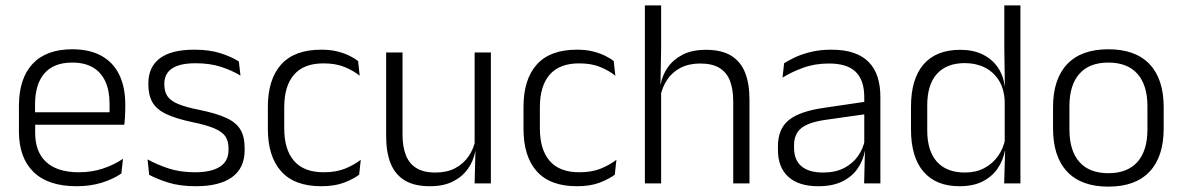

<svg xmlns="http://www.w3.org/2000/svg" viewBox="-20 -683 4404 715"><path d="M265 10.5Q159.5 10.5 105 -42.5Q50.5 -95.5 50.5 -193.5V-288.5Q50.5 -390.5 101.2 -445Q152 -499.5 249 -499.5Q314 -499.5 358 -475Q402 -450.5 424.2 -404.5Q446.5 -358.5 446.5 -294V-276.5Q446.5 -262 445.5 -247.5Q444.5 -233 443 -218.5H387Q388 -240.5 388 -260.2Q388 -280 388 -296.5Q388 -345.5 372.2 -379.8Q356.5 -414 325.8 -432Q295 -450 249 -450Q180.5 -450 145.5 -409.8Q110.5 -369.5 110.5 -293.5V-246L111 -238V-187.5Q111 -154 120.8 -127Q130.5 -100 150.8 -80.8Q171 -61.5 201.8 -51.5Q232.5 -41.5 273.5 -41.5Q321 -41.5 361.8 -54.8Q402.5 -68 438 -91.5L432 -37Q401 -15.5 358.5 -2.5Q316 10.5 265 10.5ZM429.5 -218.5H82V-265H429.5Z M709 10.5Q650 10.5 607 -3Q564 -16.5 535.5 -32L529.5 -89.5Q565.5 -69.5 608.5 -55.5Q651.5 -41.5 706.5 -41.5Q767 -41.5 799 -62.2Q831 -83 831 -124V-131Q831 -157.5 819.5 -174.8Q808 -192 778.5 -204.8Q749 -217.5 695 -228.5Q633.5 -241.5 598 -258.8Q562.5 -276 547.5 -302.5Q532.5 -329 532.5 -368V-373Q532.5 -433.5 575.2 -465.8Q618 -498 703.5 -498Q760.5 -498 802 -484.5Q843.5 -471 869.5 -454L875.5 -401.5Q843.5 -421 802.5 -434.2Q761.5 -447.5 708.5 -447.5Q668 -447.5 642.2 -438.5Q616.5 -429.5 604.2 -412.5Q592 -395.5 592 -372.5V-368Q592 -342 603.5 -324.8Q615 -307.5 644 -295.5Q673 -283.5 724 -273.5Q787 -260.5 823.5 -243.5Q860 -226.5 875.5 -200Q891 -173.5 891 -132.5V-123.5Q891 -57.5 844.5 -23.5Q798 10.5 709 10.5Z M1176.5 10.5Q1076.5 10.5 1027 -45Q977.5 -100.5 977.5 -203V-285Q977.5 -387.5 1027 -442.8Q1076.5 -498 1176.5 -498Q1209 -498 1234.8 -491.8Q1260.5 -485.5 1280.5 -475.8Q1300.5 -466 1313.5 -455.5L1319.5 -401Q1296 -420 1263.2 -433.5Q1230.5 -447 1184.5 -447Q1111.5 -447 1075 -405Q1038.5 -363 1038.5 -284V-204.5Q1038.5 -126 1075 -83.8Q1111.5 -41.5 1185 -41.5Q1232 -41.5 1265.5 -55.2Q1299 -69 1323.5 -88L1317.5 -32.5Q1296.5 -16.5 1261.5 -3Q1226.5 10.5 1176.5 10.5Z M1418 -487.5H1479V-181.5Q1479 -138.5 1490.8 -106.8Q1502.5 -75 1529.5 -57.8Q1556.5 -40.5 1602 -40.5Q1644.5 -40.5 1675.2 -56.8Q1706 -73 1725.2 -101.2Q1744.5 -129.5 1751 -164.5L1763.5 -120H1750Q1743.5 -84.5 1722.8 -54.8Q1702 -25 1666.8 -7.2Q1631.5 10.5 1581 10.5Q1522.5 10.5 1486.8 -11.5Q1451 -33.5 1434.5 -75Q1418 -116.5 1418 -175.5ZM1747.5 -487.5H1808V0H1747.5L1750.5 -120.5L1747.5 -123.5Z M2128.5 10.5Q2028.5 10.5 1979 -45Q1929.5 -100.5 1929.5 -203V-285Q1929.5 -387.5 1979 -442.8Q2028.5 -498 2128.5 -498Q2161 -498 2186.8 -491.8Q2212.5 -485.5 2232.5 -475.8Q2252.5 -466 2265.5 -455.5L2271.5 -401Q2248 -420 2215.2 -433.5Q2182.5 -447 2136.5 -447Q2063.5 -447 2027 -405Q1990.5 -363 1990.5 -284V-204.5Q1990.5 -126 2027 -83.8Q2063.5 -41.5 2137 -41.5Q2184 -41.5 2217.5 -55.2Q2251 -69 2275.5 -88L2269.5 -32.5Q2248.5 -16.5 2213.5 -3Q2178.5 10.5 2128.5 10.5Z M2771 0H2710.5V-306Q2710.5 -349.5 2698.8 -381Q2687 -412.5 2660 -429.5Q2633 -446.5 2587.5 -446.5Q2545.5 -446.5 2514.5 -430.5Q2483.5 -414.5 2464.8 -386.5Q2446 -358.5 2439 -323L2423.5 -367.5H2440Q2446.5 -403.5 2467.2 -432.8Q2488 -462 2523 -479.8Q2558 -497.5 2608.5 -497.5Q2667.5 -497.5 2703 -475.5Q2738.5 -453.5 2754.8 -412.2Q2771 -371 2771 -312ZM2442 0H2381.5V-663H2442V-501L2439.5 -361L2442 -356Z M3258.5 0H3198L3201 -121.5L3198.5 -131V-288.5V-321Q3198.5 -384 3166.8 -415.2Q3135 -446.5 3067 -446.5Q3014 -446.5 2970.5 -430.5Q2927 -414.5 2894 -394L2900 -447.5Q2918 -459 2943.5 -470.8Q2969 -482.5 3002.2 -490.2Q3035.5 -498 3075.5 -498Q3124.5 -498 3159.2 -486Q3194 -474 3216 -451Q3238 -428 3248.2 -395.5Q3258.5 -363 3258.5 -322.5ZM3027 10.5Q2954.5 10.5 2915.8 -24.5Q2877 -59.5 2877 -125V-138Q2877 -202.5 2916.8 -235.2Q2956.5 -268 3045.5 -281L3208.5 -305L3211.5 -259L3053 -236.5Q2991 -227.5 2964 -205.8Q2937 -184 2937 -141.5V-132.5Q2937 -87.5 2964.5 -64Q2992 -40.5 3045 -40.5Q3090.5 -40.5 3122.8 -57Q3155 -73.5 3174.8 -101.2Q3194.5 -129 3201 -163.5L3213 -120.5H3200.5Q3194.5 -86 3174.2 -56Q3154 -26 3117.8 -7.8Q3081.5 10.5 3027 10.5Z M3553.5 10.5Q3465.5 10.5 3419 -43.8Q3372.5 -98 3372.5 -201V-285.5Q3372.5 -389 3419.2 -443.2Q3466 -497.5 3556.5 -497.5Q3603 -497.5 3638.2 -480.8Q3673.5 -464 3695 -433.2Q3716.5 -402.5 3721.5 -361H3741.5L3721.5 -305.5Q3719.5 -352.5 3699.5 -384Q3679.5 -415.5 3646.8 -431.8Q3614 -448 3573 -448Q3505.5 -448 3469.2 -408Q3433 -368 3433 -290.5V-197.5Q3433 -121 3469 -80.8Q3505 -40.5 3573.5 -40.5Q3614 -40.5 3645 -56.8Q3676 -73 3696.2 -101.2Q3716.5 -129.5 3723.5 -166L3739.5 -121H3722Q3715.5 -85 3694.8 -55Q3674 -25 3639 -7.2Q3604 10.5 3553.5 10.5ZM3780 0H3719.5L3723 -122L3721.5 -142V-347.5L3722 -362L3720 -500.5V-663H3780Z M4107.5 12Q4006.5 12 3954 -43.8Q3901.5 -99.5 3901.5 -204.5V-284Q3901.5 -388.5 3954 -444Q4006.5 -499.5 4107.5 -499.5Q4208.5 -499.5 4261 -444Q4313.5 -388.5 4313.5 -284V-204.5Q4313.5 -99.5 4261 -43.8Q4208.5 12 4107.5 12ZM4107.5 -38Q4178.5 -38 4215.8 -80Q4253 -122 4253 -201V-287.5Q4253 -366 4215.8 -408Q4178.5 -450 4107.5 -450Q4036.5 -450 3999.5 -408Q3962.5 -366 3962.5 -287.5V-201Q3962.5 -122 3999.5 -80Q4036.5 -38 4107.5 -38Z"/></svg>

Font: Anek Devanagari Light
Style: Regular
Weight: 300
Designer: Kailash Malviya (Devanagari) & Yesha Goshar (Latin)
Foundry: Ek Type
Version: Version 1.003